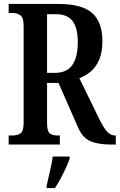

<svg xmlns="http://www.w3.org/2000/svg" viewBox="-20 -734 608 975"><path d="M24 0V-46H45Q67 -46 83.5 -56.5Q100 -67 100 -110V-603Q100 -646 82.5 -657Q65 -668 45 -668H24V-714H276Q397 -714 448.5 -667.5Q500 -621 500 -526Q500 -469 484 -431.5Q468 -394 441.5 -371.5Q415 -349 383 -337L485 -128Q505 -87 523 -66.5Q541 -46 564 -46H568V0H544Q478 0 438 -17.5Q398 -35 375 -90L277 -313H219V-110Q219 -67 233 -56.5Q247 -46 271 -46H284V0ZM259 -364Q319 -364 347 -403.5Q375 -443 375 -520Q375 -592 348.5 -627Q322 -662 264 -662H219V-364ZM217 208Q224 176 233.5 136Q243 96 248 61H334V71Q327 92 314.5 119Q302 146 287.5 173Q273 200 259 221H217Z"/></svg>

Font: Noto Serif Thai ExtraCondensed SemiBold
Style: Regular
Weight: 600
Width: 2
Designer: Monotype Design Team
Foundry: Monotype Imaging Inc.
Version: Version 2.001; ttfautohint (v1.8.4.7-5d5b)